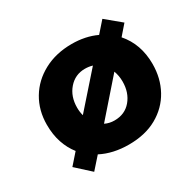

<svg xmlns="http://www.w3.org/2000/svg" viewBox="-121 -613 788 779"><g transform="rotate(-30 273.0 -223.5)"><path d="M38 -224Q38 -291 69.5 -344Q101 -397 158 -427.5Q215 -458 289 -458Q353 -458 404 -434L448 -484L518 -426L478 -380Q533 -317 533 -224Q533 -157 503.5 -103.5Q474 -50 419 -19Q364 12 287 12Q213 12 157 -17L109 37L42 -24L86 -74Q63 -103 50.5 -140.5Q38 -178 38 -224ZM179 -223Q179 -203 184 -185L320 -339Q303 -344 285 -344Q239 -344 209 -309.5Q179 -275 179 -223ZM392 -223Q392 -250 383 -274L241 -112Q261 -102 285 -102Q334 -102 363 -136.5Q392 -171 392 -223Z"/></g></svg>

Font: Synthetic
Style: Bold
Weight: 700
Designer: Santiago Orozco
Foundry: Typemade
Version: Version 2.000; ttfautohint (v1.8.4.7-5d5b)